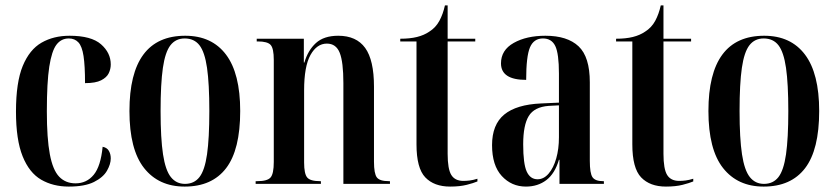

<svg xmlns="http://www.w3.org/2000/svg" viewBox="-20 -679 3085 709"><path d="M234 10Q176 10 132 -15.5Q88 -41 63.5 -102Q39 -163 39 -267Q39 -375 64 -435.5Q89 -496 133.5 -521.5Q178 -547 237 -547Q317 -547 353 -515.5Q389 -484 389 -441Q389 -424 381.5 -408.5Q374 -393 353.5 -382.5Q333 -372 294 -372Q294 -436 288.5 -472Q283 -508 269.5 -522.5Q256 -537 234 -537Q206 -537 188.5 -514Q171 -491 162 -433Q153 -375 153 -268Q153 -168 164 -109.5Q175 -51 198.5 -26.5Q222 -2 259 -2Q300 -2 326 -33.5Q352 -65 359 -137Q375 -134 382 -122Q389 -110 389 -94Q389 -73 375 -48.5Q361 -24 327 -7Q293 10 234 10Z M662 10Q566 10 512 -58.5Q458 -127 458 -269Q458 -547 664 -547Q762 -547 814.5 -477.5Q867 -408 867 -269Q867 -126 815 -58Q763 10 662 10ZM663 0Q697 0 716.5 -25Q736 -50 744.5 -109Q753 -168 753 -269Q753 -370 744.5 -428.5Q736 -487 716.5 -512Q697 -537 662 -537Q629 -537 609.5 -512Q590 -487 581.5 -428.5Q573 -370 573 -269Q573 -168 582 -109Q591 -50 611 -25Q631 0 663 0Z M924 0V-10H930Q967 -10 979 -23.5Q991 -37 991 -81V-458Q991 -500 979.5 -513Q968 -526 932 -526H928V-536H1102V-448H1104Q1117 -493 1146.5 -520Q1176 -547 1229 -547Q1296 -547 1328.5 -502Q1361 -457 1361 -359V-82Q1361 -38 1371.5 -24Q1382 -10 1416 -10H1420V0H1248V-372Q1248 -450 1234.5 -484Q1221 -518 1187 -518Q1150 -518 1126.5 -476Q1103 -434 1103 -345V-79Q1103 -37 1114.5 -23.5Q1126 -10 1162 -10H1165V0Z M1642 10Q1583 10 1550.5 -24Q1518 -58 1518 -146V-526H1458V-536Q1494 -536 1520 -542.5Q1546 -549 1565 -562Q1589 -577 1602.5 -602Q1616 -627 1623 -659H1633V-536H1735V-526H1633V-111Q1633 -55 1646.5 -33Q1660 -11 1691 -11Q1702 -11 1714.5 -12.5Q1727 -14 1743 -19V-9Q1729 -3 1703.5 3.5Q1678 10 1642 10Z M1922 10Q1869 10 1833 -29Q1797 -68 1797 -143Q1797 -219 1842 -256Q1887 -293 1978 -297L2044 -300V-407Q2044 -481 2030.5 -509Q2017 -537 1985 -537Q1951 -537 1937 -504Q1923 -471 1923 -384Q1830 -384 1830 -445Q1830 -494 1877 -520.5Q1924 -547 1994 -547Q2075 -547 2116.5 -508Q2158 -469 2158 -375V-85Q2158 -39 2168 -24.5Q2178 -10 2207 -10H2210V0H2046V-89H2044Q2029 -38 1997.5 -14Q1966 10 1922 10ZM1965 -17Q1988 -17 2006 -38Q2024 -59 2034 -94Q2044 -129 2044 -172V-290L2006 -288Q1953 -284 1932.5 -250.5Q1912 -217 1912 -146Q1912 -74 1925 -45.5Q1938 -17 1965 -17Z M2439 10Q2380 10 2347.5 -24Q2315 -58 2315 -146V-526H2255V-536Q2291 -536 2317 -542.5Q2343 -549 2362 -562Q2386 -577 2399.5 -602Q2413 -627 2420 -659H2430V-536H2532V-526H2430V-111Q2430 -55 2443.5 -33Q2457 -11 2488 -11Q2499 -11 2511.5 -12.5Q2524 -14 2540 -19V-9Q2526 -3 2500.5 3.5Q2475 10 2439 10Z M2800 10Q2704 10 2650 -58.5Q2596 -127 2596 -269Q2596 -547 2802 -547Q2900 -547 2952.5 -477.5Q3005 -408 3005 -269Q3005 -126 2953 -58Q2901 10 2800 10ZM2801 0Q2835 0 2854.5 -25Q2874 -50 2882.5 -109Q2891 -168 2891 -269Q2891 -370 2882.5 -428.5Q2874 -487 2854.5 -512Q2835 -537 2800 -537Q2767 -537 2747.5 -512Q2728 -487 2719.5 -428.5Q2711 -370 2711 -269Q2711 -168 2720 -109Q2729 -50 2749 -25Q2769 0 2801 0Z"/></svg>

Font: Noto Serif Display ExtraCondensed SemiBold
Style: Regular
Weight: 600
Width: 2
Designer: Monotype Design Team
Foundry: Monotype Imaging Inc.
Version: Version 2.009